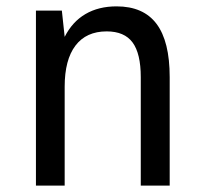

<svg xmlns="http://www.w3.org/2000/svg" viewBox="-20 -580 642 600"><path d="M92.3 -546.9H173.3L182.1 -464.8Q206.1 -512.2 247.1 -536.1Q288.1 -560.1 344.2 -560.1Q428.2 -560.1 469.2 -505.4Q510.3 -450.7 510.3 -338.9V0H419.9V-338.9Q419.9 -412.6 394.3 -447.3Q368.7 -481.9 313.5 -481.9Q249.5 -481.9 215.8 -437.5Q182.1 -393.1 182.1 -309.1V0H92.3Z"/></svg>

Font: Hack
Style: Regular
Weight: 400
Monospace: yes
Designer: Christopher Simpkins
Foundry: Christopher Simpkins
Version: Version 2.019; ttfautohint (v1.4.1) -l 4 -r 80 -G 350 -x 0 -